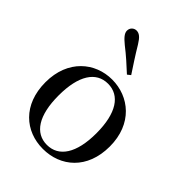

<svg xmlns="http://www.w3.org/2000/svg" viewBox="-238 -947 1080 1080"><g transform="rotate(45 302.0 -407.0)"><path d="M301 15C441 15 558 -81 558 -261C558 -441 436 -537 301 -537C167 -537 46 -440 46 -261C46 -82 161 15 301 15ZM301 -17C207 -17 151 -101 151 -260C151 -420 207 -504 301 -504C395 -504 452 -420 452 -260C452 -101 395 -17 301 -17ZM359 -630C329 -676 298 -722 264 -779C242 -815 225 -829 203 -829C184 -829 165 -814 165 -790C165 -770 181 -751 214 -724C262 -687 301 -651 340 -615Z"/></g></svg>

Font: Noto Serif HK Medium
Style: Regular
Weight: 500
Designer: Ryoko NISHIZUKA 西塚涼子 (kana & ideographs); Frank Grießhammer (Latin, Greek & Cyrillic); Wenlong ZHANG 张文龙 (bopomofo); San
Foundry: Adobe
Version: Version 2.001;hotconv 1.1.0;makeotfexe 2.6.0